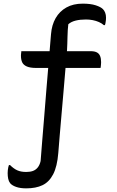

<svg xmlns="http://www.w3.org/2000/svg" viewBox="-20 -784 640 1054"><path d="M97 -503H478Q499 -503 511.5 -496.5Q524 -490 529.5 -476.5Q535 -463 535 -443Q535 -438 534.5 -432Q534 -426 533.5 -421Q533 -416 532 -411H179Q146 -411 127.5 -419Q109 -427 102 -441.5Q95 -456 95 -479Q95 -483 95.5 -487.5Q96 -492 96.5 -496Q97 -500 97 -503ZM124 160Q145 160 160.5 154.5Q176 149 187 135.5Q198 122 203 100Q206 56 211.5 -8Q217 -72 223 -147.5Q229 -223 235.5 -302.5Q242 -382 248.5 -457.5Q255 -533 260 -596Q264 -647 285.5 -684.5Q307 -722 344.5 -743Q382 -764 434 -764Q477 -764 505 -755Q533 -746 545 -734Q553 -726 557.5 -714Q562 -702 562 -687Q562 -681 561.5 -675Q561 -669 560 -664Q559 -659 558.5 -654.5Q558 -650 556 -646H550Q539 -656 523 -663Q507 -670 489 -673.5Q471 -677 452 -677Q420 -677 395.5 -671Q371 -665 355 -651Q353 -637 352 -619Q351 -601 350.5 -581.5Q350 -562 349.5 -543.5Q349 -525 348 -510Q344 -462 339 -402.5Q334 -343 328.5 -279Q323 -215 317.5 -152.5Q312 -90 307.5 -36.5Q303 17 300 56Q294 130 272 172.5Q250 215 213.5 232.5Q177 250 124 250Q91 250 68.5 242Q46 234 36 222Q28 212 25 197.5Q22 183 22 166Q22 158 23 149.5Q24 141 25.5 134Q27 127 29 122H35Q55 142 75 151Q95 160 124 160Z"/></svg>

Font: Recursive Monospace Casual
Style: Regular
Weight: 400
Version: Version 1.047